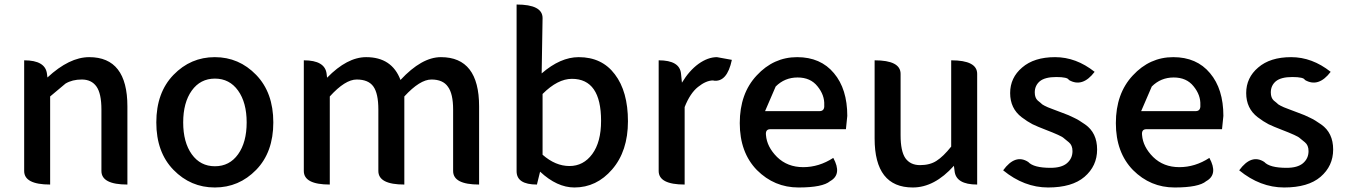

<svg xmlns="http://www.w3.org/2000/svg" viewBox="-20 -817 5957 850"><path d="M202 0Q87 0 87 -60V-550Q181 -550 188 -490L190 -474Q287 -564 375 -564Q544 -564 544 -346V0Q429 0 429 -60V-332Q429 -403 407 -434Q385 -465 342 -465Q300 -465 270 -447L202 -390V0Z M1114 -65Q1038 13 931 13Q824 13 748 -65Q672 -143 672 -275Q672 -407 748 -485.5Q824 -564 931 -564Q1038 -564 1114 -485.5Q1190 -407 1190 -275Q1190 -143 1114 -65ZM791 -275Q791 -187 829 -134Q867 -81 931.5 -81Q996 -81 1034 -134Q1072 -187 1072 -275Q1072 -363 1034 -416Q996 -469 931.5 -469Q867 -469 829 -416Q791 -363 791 -275Z M1440 0Q1325 0 1325 -60V-550Q1419 -550 1426 -490L1428 -473Q1517 -564 1601 -564Q1715 -564 1753 -463Q1847 -564 1932 -564Q2101 -564 2101 -346V0Q1986 0 1986 -60V-332Q1986 -402 1963 -433Q1941 -465 1890 -465Q1839 -465 1770 -390V0Q1655 0 1655 -60V-332Q1655 -403 1633 -434Q1611 -465 1559 -465Q1508 -465 1440 -390V0Z M2523 13Q2446 13 2371 -57L2357 0Q2267 0 2267 -59V-797Q2382 -797 2382 -737L2378 -492Q2461 -564 2542 -564Q2645 -564 2702 -488Q2760 -412 2760 -280Q2760 -148 2690 -67Q2621 13 2523 13ZM2641 -282Q2641 -468 2512 -468Q2449 -468 2382 -401V-132Q2439 -82 2501 -82Q2563 -82 2602 -135Q2641 -188 2641 -282Z M3011 0Q2896 0 2896 -60V-550Q2990 -550 2995 -490L2999 -451Q3031 -504 3072 -534Q3114 -564 3154 -564L3220 -552Q3199 -452 3139 -460L3138 -461Q3106 -461 3070 -432Q3035 -404 3011 -343V0Z M3669 -118Q3709 -45 3655 -15Q3622 13 3515 13Q3408 13 3331 -64Q3255 -142 3255 -272Q3255 -403 3330 -483Q3405 -564 3509 -564Q3613 -564 3672 -493Q3731 -423 3731 -304L3725 -245H3390Q3368 -245 3371 -219Q3375 -167 3420 -122Q3466 -77 3536 -77Q3606 -77 3669 -118ZM3367 -325H3608Q3631 -325 3629 -352Q3631 -396 3599 -435Q3568 -474 3511 -474Q3454 -474 3414 -434Z M4021 13Q3852 13 3852 -204V-550Q3967 -550 3967 -490V-218Q3967 -148 3988 -117Q4010 -86 4053 -86Q4097 -86 4126 -105Q4156 -124 4191 -168V-550Q4306 -550 4306 -490V0Q4212 0 4206 -60L4203 -83Q4117 13 4021 13Z M4781 -34Q4726 13 4620 13Q4514 13 4421 -63Q4475 -137 4532 -100Q4556 -74 4631 -74Q4679 -74 4703 -94Q4728 -115 4728 -148Q4728 -174 4712 -187Q4697 -200 4690 -205Q4684 -211 4664 -220Q4642 -230 4608 -243Q4574 -256 4551 -267Q4528 -279 4503 -298Q4452 -337 4452 -405Q4452 -473 4505 -518Q4558 -564 4651 -564Q4744 -564 4826 -499Q4772 -428 4712 -463Q4707 -476 4656 -476Q4606 -476 4583 -457Q4561 -438 4561 -408Q4561 -384 4574 -372Q4588 -361 4594 -355Q4601 -350 4619 -342Q4638 -335 4645 -332Q4652 -330 4682 -318Q4713 -307 4734 -296Q4756 -286 4784 -266Q4837 -229 4837 -155Q4837 -82 4781 -34Z M5334 -118Q5374 -45 5320 -15Q5287 13 5180 13Q5073 13 4996 -64Q4920 -142 4920 -272Q4920 -403 4995 -483Q5070 -564 5174 -564Q5278 -564 5337 -493Q5396 -423 5396 -304L5390 -245H5055Q5033 -245 5036 -219Q5040 -167 5085 -122Q5131 -77 5201 -77Q5271 -77 5334 -118ZM5032 -325H5273Q5296 -325 5294 -352Q5296 -396 5264 -435Q5233 -474 5176 -474Q5119 -474 5079 -434Z M5826 -34Q5771 13 5665 13Q5559 13 5466 -63Q5520 -137 5577 -100Q5601 -74 5676 -74Q5724 -74 5748 -94Q5773 -115 5773 -148Q5773 -174 5757 -187Q5742 -200 5735 -205Q5729 -211 5709 -220Q5687 -230 5653 -243Q5619 -256 5596 -267Q5573 -279 5548 -298Q5497 -337 5497 -405Q5497 -473 5550 -518Q5603 -564 5696 -564Q5789 -564 5871 -499Q5817 -428 5757 -463Q5752 -476 5701 -476Q5651 -476 5628 -457Q5606 -438 5606 -408Q5606 -384 5619 -372Q5633 -361 5639 -355Q5646 -350 5664 -342Q5683 -335 5690 -332Q5697 -330 5727 -318Q5758 -307 5779 -296Q5801 -286 5829 -266Q5882 -229 5882 -155Q5882 -82 5826 -34Z"/></svg>

Font: Swei Half Moon CJK TC
Style: Medium
Weight: 500
Version: Version 2.125